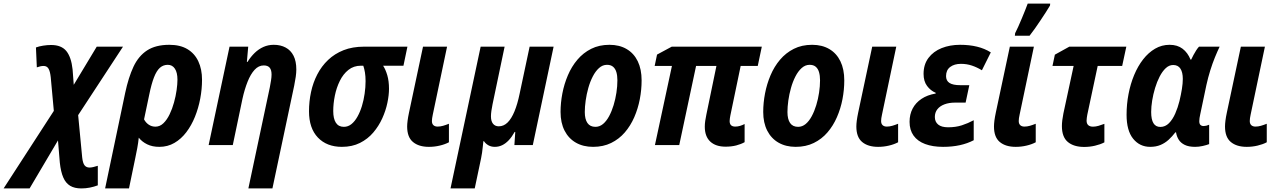

<svg xmlns="http://www.w3.org/2000/svg" viewBox="-145 -804 7094 1064"><path d="M-125 240.2 153.3 -189.5 136.2 -375.5Q132.8 -408.2 124 -423.3Q115.2 -438.5 96.7 -438.5Q86.9 -438.5 77.9 -436.3Q68.8 -434.1 59.1 -430.7L54.2 -541Q71.3 -547.4 94 -551Q116.7 -554.7 138.2 -554.7Q195.3 -554.7 222.7 -521Q250 -487.3 257.3 -418.9L263.7 -334L391.1 -545.4H536.6L288.1 -166L310.5 68.8Q314 100.1 323.7 112.3Q333.5 124.5 351.1 124.5Q359.9 124.5 371.8 121.8Q383.8 119.1 397 114.7V223.1Q376 231 353 235.6Q330.1 240.2 305.7 240.2Q268.1 240.2 243.7 225.6Q219.2 210.9 205.6 179.4Q191.9 147.9 186.5 97.2L176.3 -25.9L19 240.2Z M437.5 240.2 548.8 -289.6Q566.9 -375 594.7 -434.3Q622.6 -493.7 670.2 -524.7Q717.8 -555.7 793.5 -555.7Q853.5 -555.7 893.6 -531.7Q933.6 -507.8 954.1 -464.1Q974.6 -420.4 974.6 -361.8Q974.6 -310.1 964.6 -257.3Q954.6 -204.6 935.3 -156.7Q916 -108.9 887.5 -71.3Q858.9 -33.7 821.5 -12Q784.2 9.8 737.8 9.8Q699.2 9.8 670.7 -4.2Q642.1 -18.1 624 -41Q621.1 -12.7 615.7 16.6Q610.4 45.9 604 75.2L569.8 240.2ZM716.3 -102.1Q741.2 -102.1 760.7 -121.1Q780.3 -140.1 794.9 -170.4Q809.6 -200.7 819.3 -236.1Q829.1 -271.5 833.7 -304.7Q838.4 -337.9 838.4 -362.3Q838.4 -401.9 824.2 -423.3Q810.1 -444.8 784.7 -444.8Q759.8 -444.8 741.2 -428.5Q722.7 -412.1 708.5 -375.7Q694.3 -339.4 682.1 -279.8L653.3 -142.6Q662.6 -124.5 679 -113.3Q695.3 -102.1 716.3 -102.1Z M1231.4 240.2 1350.1 -319.3Q1354 -339.4 1356.9 -357.9Q1359.9 -376.5 1359.9 -391.1Q1359.9 -416.5 1349.4 -429Q1338.9 -441.4 1316.4 -441.4Q1288.1 -441.4 1265.9 -417.2Q1243.7 -393.1 1227.1 -351.3Q1210.4 -309.6 1198.7 -256.8L1145 0H1011.2L1127 -545.4H1230.5L1223.1 -460.9H1226.6Q1244.6 -489.7 1266.6 -511Q1288.6 -532.2 1314.9 -543.9Q1341.3 -555.7 1372.1 -555.7Q1409.7 -555.7 1438 -540.5Q1466.3 -525.4 1481.7 -495.1Q1497.1 -464.8 1497.1 -418.9Q1497.1 -400.9 1493.9 -378.2Q1490.7 -355.5 1485.4 -329.6L1364.7 240.2Z M1749.5 9.8Q1666 9.8 1616.7 -41.7Q1567.4 -93.3 1567.4 -187.5Q1567.4 -241.7 1578.6 -293.9Q1589.8 -346.2 1613.3 -391.6Q1636.7 -437 1673.1 -471.7Q1709.5 -506.3 1759 -525.9Q1808.6 -545.4 1872.6 -545.4H2112.8L2090.8 -439.9H1978Q1991.7 -419.4 2001.2 -387.2Q2010.7 -355 2010.7 -312Q2010.7 -276.9 2001.7 -233.9Q1992.7 -190.9 1973.4 -148.2Q1954.1 -105.5 1923.6 -69.6Q1893.1 -33.7 1849.9 -12Q1806.6 9.8 1749.5 9.8ZM1760.7 -101.1Q1783.7 -101.1 1802.5 -116.2Q1821.3 -131.3 1835.9 -157.5Q1850.6 -183.6 1860.6 -216.3Q1870.6 -249 1875.7 -284.9Q1880.9 -320.8 1880.9 -354.5Q1880.9 -381.3 1877.4 -402.3Q1874 -423.3 1868.2 -439.9H1855.5Q1814.9 -439.9 1785.9 -416.7Q1756.8 -393.6 1738.3 -356Q1719.7 -318.4 1710.7 -274.2Q1701.7 -230 1701.7 -188.5Q1701.7 -146.5 1716.3 -123.8Q1731 -101.1 1760.7 -101.1Z M2231.9 9.8Q2175.8 9.8 2143.6 -17.1Q2111.3 -43.9 2111.3 -103Q2111.3 -116.7 2113.8 -135.7Q2116.2 -154.8 2121.6 -180.2L2199.2 -545.4H2332.5L2253.4 -168.9Q2251 -158.2 2249.8 -149.2Q2248.5 -140.1 2248.5 -133.3Q2248.5 -118.2 2256.8 -110.4Q2265.1 -102.5 2280.3 -102.5Q2294.9 -102.5 2310.3 -106.9Q2325.7 -111.3 2342.8 -118.2V-15.6Q2320.8 -3.9 2291.7 2.9Q2262.7 9.8 2231.9 9.8Z M2351.6 240.2 2518.6 -545.4H2651.4L2584.5 -226.1Q2580.6 -206.5 2578.1 -189.5Q2575.7 -172.4 2575.7 -159.2Q2575.7 -132.3 2587.2 -118.2Q2598.6 -104 2619.1 -104Q2646.5 -104 2668 -125.2Q2689.5 -146.5 2706.1 -186.8Q2722.7 -227.1 2734.4 -283.7L2790 -545.4H2922.9L2807.6 0H2705.6L2710.4 -72.8H2707Q2691.4 -44.9 2674.1 -26.6Q2656.7 -8.3 2637.7 0.7Q2618.7 9.8 2597.2 9.8Q2576.7 9.8 2561.3 1Q2545.9 -7.8 2537.1 -21.5H2533.7Q2532.2 -7.8 2530.5 8.3Q2528.8 24.4 2526.6 41Q2524.4 57.6 2521 73.2L2485.8 240.2Z M3141.6 9.8Q3086.9 9.8 3046.4 -13.4Q3005.9 -36.6 2983.6 -80.1Q2961.4 -123.5 2961.4 -183.6Q2961.4 -233.9 2971.4 -286.1Q2981.4 -338.4 3002 -386.7Q3022.5 -435.1 3054.7 -473.1Q3086.9 -511.2 3131.1 -533.4Q3175.3 -555.7 3232.4 -555.7Q3287.6 -555.7 3327.6 -532.2Q3367.7 -508.8 3389.2 -464.6Q3410.6 -420.4 3410.6 -358.4Q3410.6 -306.6 3400.6 -254.4Q3390.6 -202.1 3369.9 -154.5Q3349.1 -106.9 3317.4 -70.1Q3285.6 -33.2 3241.7 -11.7Q3197.8 9.8 3141.6 9.8ZM3154.8 -101.1Q3177.7 -101.1 3196.8 -116.9Q3215.8 -132.8 3230.5 -160.2Q3245.1 -187.5 3255.4 -221.2Q3265.6 -254.9 3271 -290.5Q3276.4 -326.2 3276.4 -358.9Q3276.4 -384.8 3270.8 -404.1Q3265.1 -423.3 3252.4 -434.1Q3239.7 -444.8 3218.8 -444.8Q3194.3 -444.8 3174.6 -427Q3154.8 -409.2 3139.9 -380.1Q3125 -351.1 3115.2 -316.4Q3105.5 -281.7 3100.6 -246.8Q3095.7 -211.9 3095.7 -183.1Q3095.7 -143.6 3110.4 -122.3Q3125 -101.1 3154.8 -101.1Z M3876 8.8Q3821.3 8.8 3791 -19.5Q3760.7 -47.9 3760.7 -102.1Q3760.7 -117.2 3763.2 -134.5Q3765.6 -151.9 3769.5 -169.4L3825.2 -438.5H3712.4L3619.1 0H3484.4L3578.6 -438.5H3482.9L3496.1 -501.5L3577.6 -545.4H4076.7L4054.2 -438.5H3959.5L3902.3 -163.6Q3900.9 -155.8 3899.7 -148.2Q3898.4 -140.6 3898.4 -133.3Q3898.4 -117.7 3906.2 -110.1Q3914.1 -102.5 3929.2 -102.5Q3942.9 -102.5 3956.1 -106.4Q3969.2 -110.4 3981.4 -116.7V-16.1Q3961.4 -4.9 3934.8 2Q3908.2 8.8 3876 8.8Z M4264.6 9.8Q4210 9.8 4169.4 -13.4Q4128.9 -36.6 4106.7 -80.1Q4084.5 -123.5 4084.5 -183.6Q4084.5 -233.9 4094.5 -286.1Q4104.5 -338.4 4125 -386.7Q4145.5 -435.1 4177.7 -473.1Q4210 -511.2 4254.2 -533.4Q4298.3 -555.7 4355.5 -555.7Q4410.6 -555.7 4450.7 -532.2Q4490.7 -508.8 4512.2 -464.6Q4533.7 -420.4 4533.7 -358.4Q4533.7 -306.6 4523.7 -254.4Q4513.7 -202.1 4492.9 -154.5Q4472.2 -106.9 4440.4 -70.1Q4408.7 -33.2 4364.7 -11.7Q4320.8 9.8 4264.6 9.8ZM4277.8 -101.1Q4300.8 -101.1 4319.8 -116.9Q4338.9 -132.8 4353.5 -160.2Q4368.2 -187.5 4378.4 -221.2Q4388.7 -254.9 4394 -290.5Q4399.4 -326.2 4399.4 -358.9Q4399.4 -384.8 4393.8 -404.1Q4388.2 -423.3 4375.5 -434.1Q4362.8 -444.8 4341.8 -444.8Q4317.4 -444.8 4297.6 -427Q4277.8 -409.2 4262.9 -380.1Q4248 -351.1 4238.3 -316.4Q4228.5 -281.7 4223.6 -246.8Q4218.8 -211.9 4218.8 -183.1Q4218.8 -143.6 4233.4 -122.3Q4248 -101.1 4277.8 -101.1Z M4721.2 9.8Q4665 9.8 4632.8 -17.1Q4600.6 -43.9 4600.6 -103Q4600.6 -116.7 4603 -135.7Q4605.5 -154.8 4610.8 -180.2L4688.5 -545.4H4821.8L4742.7 -168.9Q4740.2 -158.2 4739 -149.2Q4737.8 -140.1 4737.8 -133.3Q4737.8 -118.2 4746.1 -110.4Q4754.4 -102.5 4769.5 -102.5Q4784.2 -102.5 4799.6 -106.9Q4814.9 -111.3 4832 -118.2V-15.6Q4810.1 -3.9 4781 2.9Q4752 9.8 4721.2 9.8Z M5081.1 9.8Q5023.4 9.8 4981.7 -5.9Q4939.9 -21.5 4917.7 -52.5Q4895.5 -83.5 4895.5 -128.9Q4895.5 -170.4 4912.6 -202.6Q4929.7 -234.9 4961.9 -256.3Q4994.1 -277.8 5040 -285.6L5040.5 -289.6Q5011.7 -301.8 4992.4 -327.9Q4973.1 -354 4973.1 -394.5Q4973.1 -446.8 5000.2 -482.9Q5027.3 -519 5073.2 -537.4Q5119.1 -555.7 5175.3 -555.7Q5227.1 -555.7 5269.3 -545.4Q5311.5 -535.2 5345.7 -513.7L5296.4 -414.6Q5269 -431.2 5240.7 -440.7Q5212.4 -450.2 5180.2 -450.2Q5143.6 -450.2 5120.6 -432.9Q5097.7 -415.5 5097.7 -382.3Q5097.7 -356.4 5116.9 -344.2Q5136.2 -332 5175.3 -332H5226.6L5206.1 -235.4H5147.9Q5114.3 -235.4 5088.9 -225.8Q5063.5 -216.3 5049.6 -198.5Q5035.6 -180.7 5035.6 -155.8Q5035.6 -128.9 5054 -113.8Q5072.3 -98.6 5109.4 -98.6Q5151.4 -98.6 5185.3 -109.6Q5219.2 -120.6 5251 -137.7V-26.9Q5216.3 -8.8 5174.1 0.5Q5131.8 9.8 5081.1 9.8Z M5483.9 9.8Q5427.7 9.8 5395.5 -17.1Q5363.3 -43.9 5363.3 -103Q5363.3 -116.7 5365.7 -135.7Q5368.2 -154.8 5373.5 -180.2L5451.2 -545.4H5584.5L5505.4 -168.9Q5502.9 -158.2 5501.7 -149.2Q5500.5 -140.1 5500.5 -133.3Q5500.5 -118.2 5508.8 -110.4Q5517.1 -102.5 5532.2 -102.5Q5546.9 -102.5 5562.3 -106.9Q5577.6 -111.3 5594.7 -118.2V-15.6Q5572.8 -3.9 5543.7 2.9Q5514.6 9.8 5483.9 9.8ZM5479 -606 5480.5 -620.1Q5488.3 -634.8 5497.8 -656.2Q5507.3 -677.7 5517.3 -701.4Q5527.3 -725.1 5535.9 -746.8Q5544.4 -768.6 5550.3 -784.2H5674.8L5673.8 -773.4Q5664.1 -756.8 5650.4 -735.6Q5636.7 -714.4 5621.3 -691.4Q5606 -668.5 5590.6 -646.5Q5575.2 -624.5 5560.5 -606Z M5863.3 10.3Q5805.7 10.3 5772.7 -17.1Q5739.7 -44.4 5739.7 -105.5Q5739.7 -120.1 5741.9 -137.9Q5744.1 -155.8 5748 -175.3L5804.7 -438.5H5687.5L5700.7 -501L5780.8 -545.4H6096.7L6073.7 -438.5H5938L5880.4 -168Q5878.9 -159.2 5877.7 -150.9Q5876.5 -142.6 5876.5 -135.7Q5876.5 -118.7 5885.7 -110.4Q5895 -102.1 5912.1 -102.1Q5926.8 -102.1 5942.6 -106.7Q5958.5 -111.3 5975.1 -117.7V-15.1Q5952.6 -3.4 5923.3 3.4Q5894 10.3 5863.3 10.3Z M6229 9.8Q6170.9 9.8 6134.5 -35.2Q6098.1 -80.1 6098.1 -168Q6098.1 -226.6 6108.9 -282.7Q6119.6 -338.9 6140.1 -388.2Q6160.6 -437.5 6189.9 -475.1Q6219.2 -512.7 6256.1 -534.2Q6293 -555.7 6336.4 -555.7Q6379.9 -555.7 6408.4 -533.9Q6437 -512.2 6452.6 -473.6H6456.1Q6461.9 -486.3 6469 -499.5Q6476.1 -512.7 6483.9 -524.9Q6491.7 -537.1 6499.5 -545.4H6613.8Q6601.6 -520 6587.9 -486.6Q6574.2 -453.1 6562 -414.1Q6549.8 -375 6540.5 -333L6506.3 -170.4Q6503.9 -160.2 6502.4 -150.1Q6501 -140.1 6501 -132.8Q6501 -117.7 6507.6 -111.6Q6514.2 -105.5 6525.4 -105.5Q6531.7 -105.5 6540 -107.4Q6548.3 -109.4 6555.7 -112.8V-5.4Q6542 0 6520.3 4.9Q6498.5 9.8 6478 9.8Q6442.4 9.8 6420.2 -1.2Q6397.9 -12.2 6386.7 -30.5Q6375.5 -48.8 6372.1 -70.8H6368.7Q6351.1 -47.9 6331.1 -29.5Q6311 -11.2 6286.1 -0.7Q6261.2 9.8 6229 9.8ZM6285.2 -100.6Q6312.5 -100.6 6333 -121.3Q6353.5 -142.1 6367.9 -175Q6382.3 -208 6391.1 -243.7Q6399.9 -280.3 6404.8 -311.3Q6409.7 -342.3 6409.7 -366.7Q6409.7 -403.3 6396.5 -423.6Q6383.3 -443.8 6356.4 -443.8Q6334 -443.8 6315.2 -426.3Q6296.4 -408.7 6281.5 -379.9Q6266.6 -351.1 6256.1 -316.4Q6245.6 -281.7 6240 -247.1Q6234.4 -212.4 6234.4 -183.6Q6234.4 -141.6 6247.1 -121.1Q6259.8 -100.6 6285.2 -100.6Z M6764.2 9.8Q6708 9.8 6675.8 -17.1Q6643.6 -43.9 6643.6 -103Q6643.6 -116.7 6646 -135.7Q6648.4 -154.8 6653.8 -180.2L6731.4 -545.4H6864.7L6785.6 -168.9Q6783.2 -158.2 6782 -149.2Q6780.8 -140.1 6780.8 -133.3Q6780.8 -118.2 6789.1 -110.4Q6797.4 -102.5 6812.5 -102.5Q6827.1 -102.5 6842.5 -106.9Q6857.9 -111.3 6875 -118.2V-15.6Q6853 -3.9 6824 2.9Q6794.9 9.8 6764.2 9.8Z"/></svg>

Font: Open Sans SemiCondensed
Style: Bold Italic
Weight: 700
Width: 4
Italic angle: -12°
Designer: Monotype Design Team
Foundry: Monotype Imaging Inc.
Version: Version 3.003